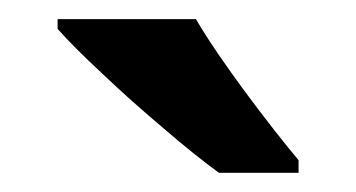

<svg xmlns="http://www.w3.org/2000/svg" viewBox="-20 -786 371 200"><path d="M40 -766.1V-755.9C50.8 -743.7 66.4 -728 86.9 -709C106.9 -689.9 128.4 -670.9 150.4 -652.3C172.4 -633.3 191.4 -618.2 208 -606H291V-619.1C261.2 -654.8 209 -723.1 184.1 -766.1Z"/></svg>

Font: Noto Reveo Sans
Style: Regular
Weight: 600
Designer: Monotype Design Team
Foundry: Monotype Imaging Inc.
Version: Version 2.007